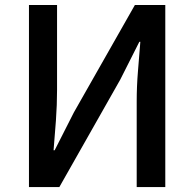

<svg xmlns="http://www.w3.org/2000/svg" viewBox="-20 -757 785 777"><path d="M97.2 0V-736.8H210.9V-393.1Q210.9 -333 206.3 -269Q201.7 -205.1 196.8 -148.9H201.2L278.8 -301.8L525.9 -736.8H648.9V0H533.2V-346.2Q533.2 -406.7 538.3 -468.8Q543.5 -530.8 547.9 -587.9H543.9L466.8 -435.1L220.2 0Z"/></svg>

Font: Source Han Sans CN Medium
Style: Regular
Weight: 500
Designer: Ryoko NISHIZUKA  (kana, bopomofo & ideographs); Paul D. Hunt (Latin, Greek & Cyrillic); Sandoll Communications , Soo-you
Foundry: Adobe
Version: Version 2.004;hotconv 1.0.118;makeotfexe 2.5.65603